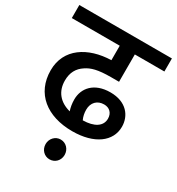

<svg xmlns="http://www.w3.org/2000/svg" viewBox="-193 -742 974 1058"><g transform="rotate(30 294.5 -212.5)"><path d="M313 0C454 0 539 -65 539 -158C539 -227 492 -291 390 -291C286 -291 236 -229 236 -158C236 -132 240 -109 247 -88C178 -106 139 -153 139 -222C139 -273 159 -308 196 -332C227 -353 266 -365 350 -365H401V-539H589V-622H0V-539H305V-447C159 -443 43 -370 43 -232C43 -85 152 0 313 0ZM321 -142C321 -186 349 -216 393 -216C427 -216 450 -194 450 -158C450 -110 406 -82 334 -81C325 -100 321 -120 321 -142ZM222 134C222 170 249 197 282 197C317 197 343 170 343 134C343 99 317 71 282 71C249 71 222 99 222 134Z"/></g></svg>

Font: Noto Sans Devanagari UI Medium
Style: Regular
Weight: 500
Designer: Jelle Bosma - Monotype Design Team
Foundry: Monotype Imaging Inc.
Version: Version 2.004